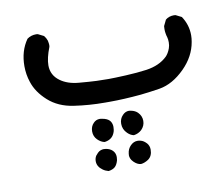

<svg xmlns="http://www.w3.org/2000/svg" viewBox="-57 -162 659 576"><g transform="rotate(-10 272.0 126.0)"><path d="M230 347.2Q243.2 345.2 250 338.9Q256.8 332.5 260.3 319.3Q261.2 313 261.2 310.1Q261.2 297.9 253.4 290Q245.6 282.2 232.9 280.3Q230 279.8 226.3 279.8Q222.7 279.8 217.5 281.5Q212.4 283.2 208 287.6Q203.6 292 201.2 295.4Q196.8 302.7 196.8 311.5Q196.8 328.1 212.9 339.4Q220.2 344.7 230 347.2ZM365.2 305.7Q365.2 293.9 357.9 285.6Q352.5 279.8 347.2 276.9Q338.9 272.9 330.6 272.9Q318.8 272.9 309.3 282.5Q299.8 292 298.3 306.2Q297.9 308.1 297.9 311.8Q297.9 315.4 299.8 320.8Q301.8 326.2 307.6 332Q317.9 342.3 329.1 343.3Q340.3 342.3 352.1 334.5Q365.2 325.2 365.2 305.7ZM262.7 239.7Q265.6 233.9 266.4 228.3Q267.1 222.7 267.1 219.2Q267.1 209.5 262.2 202.1L259.3 198.7Q252.4 191.9 238.3 189.5Q234.4 188.5 230.5 188.5Q219.2 188.5 211.4 196.8Q201.7 206.5 201.7 221.7Q201.7 236.8 211.9 247.1Q222.2 257.3 233.4 259.3Q254.9 256.3 262.7 239.7ZM347.2 190.4Q339.8 183.1 327.6 180.7Q324.2 179.7 321.3 179.7Q310.1 179.7 301.8 188.5Q291.5 198.7 291.5 214.4Q291.5 231.4 304.2 243.7Q313 252.4 323.2 254.4Q337.4 252.4 347.2 243.2Q358.4 231.9 358.4 216.8Q358.4 201.7 347.2 190.4ZM269.5 143.1Q312 143.1 365.2 138.2Q396 134.8 423.3 130.4Q463.9 123.5 500.5 86.9Q535.2 52.2 542.5 8.8Q544.4 -1.5 544.4 -11.2Q544.4 -43 526.4 -69.8L508.8 -78.6Q506.3 -79.1 503.9 -79.1Q488.3 -79.1 478 -70.3L469.2 -52.2Q468.8 -47.9 468.8 -44.9Q468.8 -42 468.8 -40Q468.8 -38.1 469 -36.1Q469.2 -34.2 469.5 -32Q469.7 -29.8 470.2 -27.8Q470.7 -23.9 472.7 -17.6Q474.6 -11.2 474.6 -1.7Q474.6 7.8 471.7 15.9Q468.8 23.9 465.3 29.5Q461.9 35.2 458 39.1Q434.6 62 394 67.9Q365.7 71.8 330.1 73.5Q294.4 75.2 277.6 75.2Q260.7 75.2 241 74.5Q221.2 73.7 188 70.8Q153.8 67.9 131.8 51.8Q106.9 33.7 106.9 3.9Q106.9 -18.6 119.6 -50.8Q120.1 -53.2 120.1 -55.7Q120.1 -58.1 119.6 -61.8Q119.1 -65.4 118.2 -69.8Q115.2 -78.6 109.4 -85.4L91.8 -94.2Q89.4 -94.7 86.9 -94.7Q70.8 -94.7 59.1 -85.9Q35.6 -52.7 35.6 -6.3Q35.6 19 43.5 42.5Q53.7 74.7 84 102.1Q114.3 129.4 160.4 136.2Q206.5 143.1 254.9 143.1Q261.7 143.1 269.5 143.1Z"/></g></svg>

Font: Bakudai
Style: Light
Weight: 300
Version: Version 1.48